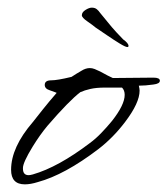

<svg xmlns="http://www.w3.org/2000/svg" viewBox="-20 -481 438 502"><path d="M45 1Q9 1 9 -37Q9 -96 66 -162Q77 -176 92.5 -195.5Q108 -215 128 -238Q130 -238 110 -245Q97 -249 97 -259Q97 -271 114 -271Q130 -271 167 -280Q173 -284 179.5 -288Q186 -292 193 -296Q204 -303 215 -303Q221 -303 227.5 -300.5Q234 -298 242 -294Q253 -288 261.5 -283.5Q270 -279 275 -277L381 -278Q398 -278 398 -270Q398 -262 381 -260Q360 -257 343 -257Q344 -253 344.5 -249.5Q345 -246 345 -244Q345 -212 307 -162Q276 -121 237 -91Q149 -24 79 -5Q60 1 45 1ZM55 -23Q57 -23 59.5 -23.5Q62 -24 66 -25Q132 -44 215 -107Q230 -118 244.5 -133Q259 -148 273 -165Q306 -207 306 -233Q306 -245 299 -252H254Q232 -252 216.5 -248.5Q201 -245 190 -240Q161 -218 104 -152Q84 -128 65 -97Q40 -56 40 -42V-40Q40 -23 55 -23ZM313 -358Q308 -358 292.5 -367.5Q277 -377 259.5 -389Q242 -401 230 -409Q223 -415 208.5 -425Q194 -435 194 -441Q194 -449 203.5 -455Q213 -461 220 -461Q228 -461 233 -457Q238 -453 242 -447Q249 -439 260.5 -424.5Q272 -410 284 -397Q296 -384 302 -378Q316 -368 316 -361Q316 -358 313 -358Z"/></svg>

Font: Whisper
Style: Regular
Weight: 400
Designer: Robert E. Leuschke
Foundry: Robert E. Leuschke
Version: Version 1.010; ttfautohint (v1.8.4.7-5d5b)